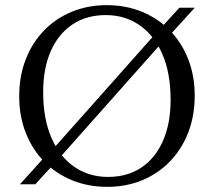

<svg xmlns="http://www.w3.org/2000/svg" viewBox="-20 -715 830 745"><path d="M185.5 -136.5 584 -585 603 -605 676 -685H735.5L633 -572L607.5 -548.5L209 -100L190 -80L117 0H57.5L159.5 -113ZM394.5 -695Q468.5 -695 531 -669.2Q593.5 -643.5 639.2 -596.8Q685 -550 710.2 -485.5Q735.5 -421 735.5 -343.5Q735.5 -266 710.5 -201.2Q685.5 -136.5 639.8 -89Q594 -41.5 532 -15.8Q470 10 396 10Q321.5 10 259 -15.8Q196.5 -41.5 150.8 -88.5Q105 -135.5 79.8 -200Q54.5 -264.5 54.5 -341.5Q54.5 -419 79.5 -483.8Q104.5 -548.5 150.2 -596Q196 -643.5 258.2 -669.2Q320.5 -695 394.5 -695ZM399 -28.5Q474.5 -28.5 528.8 -65Q583 -101.5 612.5 -168.8Q642 -236 642 -327Q642 -432 609.8 -505.5Q577.5 -579 520.8 -617.8Q464 -656.5 390.5 -656.5Q315.5 -656.5 261 -620Q206.5 -583.5 177 -516.5Q147.5 -449.5 147.5 -358Q147.5 -253.5 179.8 -179.8Q212 -106 269 -67.2Q326 -28.5 399 -28.5Z"/></svg>

Font: Newsreader 36pt
Style: Regular
Weight: 400
Designer: Hugues Gentile
Foundry: Production Type
Version: Version 1.003